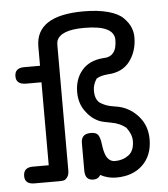

<svg xmlns="http://www.w3.org/2000/svg" viewBox="-48 -659 620 708"><g transform="rotate(-5 262.5 -305.5)"><path d="M16.1 -29.8Q16.1 -62 50.8 -62H109.9V-369.1H53.2Q16.1 -369.1 16.1 -399.2Q16.1 -429.2 48.8 -430.2H109.9V-501Q109.9 -616.2 287.1 -616.2Q340.3 -616.2 378.2 -605.7Q416 -595.2 433.6 -577.1Q451.2 -559.1 458.5 -541.5Q465.8 -523.9 465.8 -504.9Q465.8 -454.1 438.5 -417Q411.1 -379.9 356.9 -377Q330.1 -375 314 -365.2Q299.8 -344.2 299.8 -321.8Q299.8 -302.7 305.4 -290.8Q311 -278.8 322.5 -272.5Q334 -266.1 343.5 -262.9Q353 -259.8 368.4 -257.3Q383.8 -254.9 391.1 -252.9Q432.1 -241.7 460.4 -207.8Q488.8 -173.8 488.8 -125Q488.8 -65.9 452.4 -30.5Q416 4.9 354 4.9Q323.2 4.9 295.9 -9.8Q287.1 5.4 269 4.9Q239.3 4.9 238.8 -29.8V-130.9Q237.8 -167 273.9 -167H275.9Q294.9 -167 302 -156.5Q309.1 -146 312 -121.1Q314.9 -96.2 321.8 -80.1Q333 -56.2 355 -56.2Q383.8 -56.2 405.3 -72Q426.8 -87.9 426.8 -125Q426.8 -148.9 407.2 -174.8Q385.3 -192.9 352.5 -198.5Q319.8 -204.1 309.1 -209Q280.3 -221.2 259 -251Q237.8 -280.8 237.8 -320.8Q237.8 -369.6 265.4 -401.9Q293 -434.1 344.2 -438Q395 -438 395 -501Q395 -555.2 285.2 -555.2H283.2Q196.3 -555.2 182.1 -516.1Q180.2 -510.3 180.2 -498V-37.1Q180.2 -21 173.6 -12Q167 -2.9 160.4 -1.5Q153.8 0 143.1 0H51.8Q16.1 0 16.1 -29.8Z"/></g></svg>

Font: CMU Typewriter Text Variable Width
Style: Medium
Weight: 500
Version: Version 0.7.0